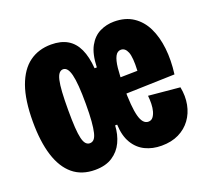

<svg xmlns="http://www.w3.org/2000/svg" viewBox="-100 -664 867 800"><g transform="rotate(-20 333.0 -264.0)"><path d="M194 13Q135 13 96 -19.5Q57 -52 37.5 -114Q18 -176 18 -264Q18 -360 40 -421Q62 -482 102.5 -511.5Q143 -541 199 -541Q242 -541 271 -524Q300 -507 316 -472.5Q332 -438 336 -386H346Q348 -445 366.5 -478.5Q385 -512 414.5 -526.5Q444 -541 478 -541Q528 -541 562.5 -518Q597 -495 616.5 -455Q636 -415 642 -362Q648 -309 640 -248L341 -239V-312L500 -315Q503 -374 493.5 -397.5Q484 -421 465 -421Q449 -421 440 -404Q431 -387 427.5 -354Q424 -321 424 -273Q424 -182 435 -141Q446 -100 471 -100Q484 -100 491.5 -109.5Q499 -119 503 -133.5Q507 -148 507.5 -166Q508 -184 506 -202L645 -189Q653 -148 646 -111.5Q639 -75 618.5 -47Q598 -19 565.5 -3Q533 13 489 13Q449 13 417 -2.5Q385 -18 365.5 -50.5Q346 -83 344 -133H335Q333 -93 317.5 -60Q302 -27 271.5 -7Q241 13 194 13ZM211 -99Q222 -99 229.5 -107Q237 -115 241.5 -133.5Q246 -152 248.5 -182.5Q251 -213 251 -259Q251 -305 248.5 -337.5Q246 -370 241 -389.5Q236 -409 228.5 -418Q221 -427 211 -427Q201 -427 193.5 -418.5Q186 -410 181.5 -390.5Q177 -371 175 -339Q173 -307 173 -260Q173 -214 175 -183Q177 -152 181.5 -133.5Q186 -115 193.5 -107Q201 -99 211 -99Z"/></g></svg>

Font: Bricolage Grotesque 72pt Condensed ExtraBold
Style: Regular
Weight: 800
Width: 3
Designer: Mathieu Triay
Foundry: Atelier Triay
Version: Version 1.001;gftools[0.9.33.dev8+g029e19f]